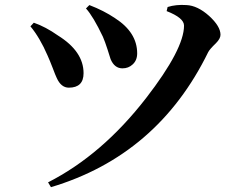

<svg xmlns="http://www.w3.org/2000/svg" viewBox="-20 -732 1040 795"><path d="M336 -697 350 -711Q410 -688 456 -657Q548 -598 548 -511Q548 -482 529 -465Q512 -449 487 -449Q454 -449 438 -487Q435 -495 425 -528Q415 -559 406 -580Q366 -664 336 -697ZM191 43 179 23Q403 -91 585 -326Q742 -529 742 -626Q742 -658 670 -686L674 -703Q709 -714 752 -711Q798 -709 846 -666Q893 -623 893 -588Q893 -572 874 -553Q848 -528 842 -516Q633 -89 191 43ZM106 -623 120 -638Q169 -621 220 -585Q326 -519 326 -429Q326 -369 265 -369Q233 -369 215 -409Q210 -419 198 -451Q186 -482 177 -502Q145 -576 106 -623Z"/></svg>

Font: Source Han Serif JP
Style: Bold
Weight: 700
Designer: Ryoko NISHIZUKA  (kana & ideographs); Frank Grießhammer (Latin, Greek & Cyrillic); Wenlong ZHANG  (bopomofo); Sandoll Co
Foundry: Adobe Systems Incorporated
Version: Version 1.000;PS 1;hotconv 16.6.53;makeotf.lib2.5.65590